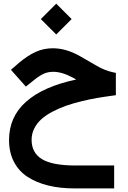

<svg xmlns="http://www.w3.org/2000/svg" viewBox="-20 -688 698 1047"><path d="M202.6 -584 286.6 -668 370.6 -584 286.6 -500ZM395.5 -254.4 378.9 -263.7Q318.8 -296.4 270.5 -296.4Q243.2 -296.4 221.2 -287.1Q199.2 -277.8 170.4 -255.4L135.7 -227.5L121.1 -215.8L108.9 -229.5L52.7 -292.5L39.6 -307.6L54.7 -320.3L84.5 -346.2Q131.8 -385.7 175.3 -405.3Q218.8 -424.8 267.6 -424.8Q341.3 -424.8 417 -381.3L509.3 -328.1Q552.2 -303.2 596.2 -293.9L611.8 -290.5V-274.9V-186V-168.9L594.7 -166.5Q549.8 -160.6 510 -153.8Q470.2 -147 424.1 -135.7Q377.9 -124.5 340.3 -111.3Q302.7 -98.1 266.8 -79.3Q231 -60.5 206.5 -38.8Q182.1 -17.1 167.2 12Q152.3 41 152.3 74.2Q152.3 145.5 209 179.9Q265.6 214.4 391.6 214.4H583H602.5V233.9V319.8V339.4H583H385.7Q307.1 339.4 243.2 323.7Q179.2 308.1 130.9 276.9Q82.5 245.6 55.9 194.3Q29.3 143.1 29.3 75.7Q29.3 -51.3 122.8 -133.8Q216.3 -216.3 395.5 -254.4Z"/></svg>

Font: Shabnam WOL
Style: Bold-WOL
Weight: 700
Foundry: DejaVu fonts team - Redesigned by Saber Rastikerdar - Based on Vazir font
Version: Version 5.0.0